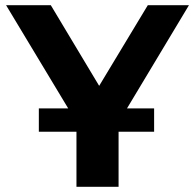

<svg xmlns="http://www.w3.org/2000/svg" viewBox="-20 -720 752 740"><path d="M274.7 0V-285.9L311.8 -187.7L3.4 -700H175.8L411.3 -307.2H312.8L549.7 -700H708.3L400.7 -187.7L437 -285.9V0ZM129.7 -212.2V-302.3H574V-212.2Z"/></svg>

Font: Montserrat Alternates Thin
Style: Regular
Weight: 100
Designer: Julieta Ulanovsky
Foundry: Julieta Ulanovsky
Version: Version 9.000